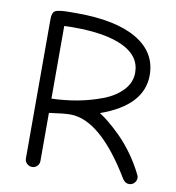

<svg xmlns="http://www.w3.org/2000/svg" viewBox="-78 -744 751 820"><g transform="rotate(10 298.0 -334.0)"><path d="M115.2 5.9Q101.6 5.9 92.3 -3.2Q83 -12.2 83 -25.9V-630.9Q83 -658.7 97.2 -666.3Q111.3 -673.8 162.1 -673.8H190.9Q359.4 -673.8 450.7 -619.9Q542 -565.9 542 -466.8Q542 -335.4 360.8 -271Q380.4 -258.8 402.8 -240.2Q425.3 -221.7 454.1 -193.4Q482.9 -165 512 -125Q541 -85 563 -40Q566.9 -34.7 566.9 -25.9Q566.9 -13.2 557.9 -3.7Q548.8 5.9 535.2 5.9Q518.1 5.9 506.8 -12.2Q367.7 -243.2 237.8 -243.2Q209 -243.2 146 -233.9V-25.9Q146 -12.2 137 -3.2Q127.9 5.9 115.2 5.9ZM146 -295.9Q202.6 -297.4 258.1 -307.6Q313.5 -317.9 364.7 -337.4Q416 -356.9 447.5 -390.4Q479 -423.8 479 -466.8Q479 -538.1 403.1 -575Q327.1 -611.8 188 -611.8Q160.2 -611.8 146 -610.8Z"/></g></svg>

Font: Comic Neue
Style: Regular
Weight: 400
Designer: Craig Rozynski
Foundry: Craig Rozynski
Version: Version 2.003;hotconv 1.0.109;makeotfexe 2.5.65596